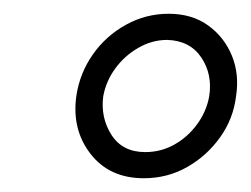

<svg xmlns="http://www.w3.org/2000/svg" viewBox="-20 -720 365 279"><path d="M91 -581Q96 -614 115 -641Q134 -668 163 -684Q192 -700 225 -700Q259 -700 282.5 -683Q306 -666 317 -639Q328 -612 323 -580Q319 -547 299.5 -520Q280 -493 251.5 -477Q223 -461 189 -461Q139 -461 111.5 -496.5Q84 -532 91 -581ZM130 -580Q126 -549 142 -524Q158 -499 191 -499Q214 -499 233.5 -510Q253 -521 266.5 -539.5Q280 -558 284 -580Q289 -612 272.5 -636.5Q256 -661 223 -662Q201 -662 181 -650.5Q161 -639 147.5 -620.5Q134 -602 130 -580Z"/></svg>

Font: Jost
Style: Italic
Weight: 400
Italic angle: -5°
Version: Version 3.710